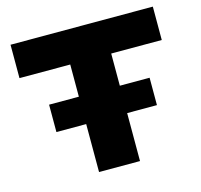

<svg xmlns="http://www.w3.org/2000/svg" viewBox="-103 -817 972 928"><g transform="rotate(-15 383.5 -352.5)"><path d="M281 0V-538H27V-705H739V-538H486V0ZM132 -240V-377H635V-240Z"/></g></svg>

Font: Nunito Sans 7pt SemiExpanded Black
Style: Regular
Weight: 900
Width: 6
Designer: Vernon Adams
Foundry: Vernon Adams
Version: Version 3.101;gftools[0.9.27]